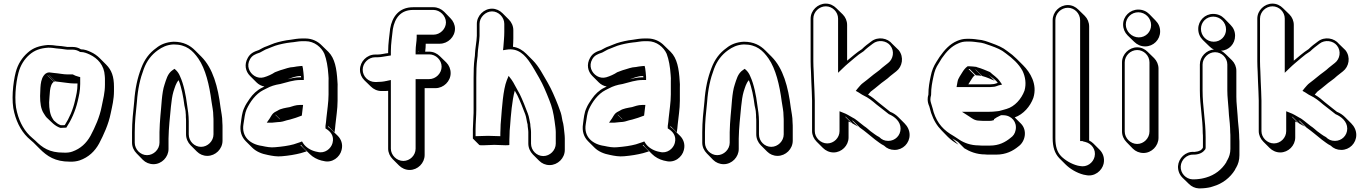

<svg xmlns="http://www.w3.org/2000/svg" viewBox="-20 -795 7579 1063"><path d="M246 -546C197 -542 163 -530 134 -504C103 -477 79 -441 67 -395C52 -337 41 -236 59 -171C75 -108 105 -56 149 -20L165 -6L200 29C241 70 285 100 366 100C387 101 406 98 421 93C470 76 505 43 529 -1C554 -49 581 -107 593 -168C601 -206 611 -245 611 -291V-315C611 -371 598 -407 568 -437L532 -473C518 -487 501 -499 483 -507C468 -514 449 -522 428 -522C414 -531 399 -535 383 -535H353C352 -535 350 -535 347 -536C330 -539 310 -541 293 -542C277 -544 268 -546 246 -546ZM279 -127C276 -131 273 -135 271 -139C257 -160 252 -193 252 -228C256 -266 252 -325 278 -342L243 -377C243 -378 243 -378 244 -378L279 -343C282 -344 284 -344 287 -344L252 -379H253L288 -344C295 -343 303 -342 313 -341C337 -339 364 -333 388 -333H409V-330C409 -293 402 -268 395 -237C384 -187 363 -140 339 -103H338C337 -102 337 -102 336 -102H316C301 -107 290 -117 279 -127ZM232 -387C198 -359 205 -297 202 -264V-263C202 -226 206 -191 223 -166C229 -156 235 -146 246 -137C264 -121 282 -98 314 -87H316L339 -88H347C374 -129 397 -179 410 -234C417 -265 424 -291 424 -330V-368L413 -371C402 -374 393 -377 383 -383H353C331 -383 305 -389 279 -391C268 -392 261 -393 254 -394H252C243 -394 237 -390 232 -387ZM424 -507H428C445 -507 462 -500 477 -493C521 -472 557 -434 560 -375C561 -367 561 -359 561 -350V-326C561 -282 551 -245 543 -206C532 -147 506 -90 481 -43C458 -2 426 28 381 44C368 49 351 51 331 50C253 50 215 23 175 -17L159 -31C118 -65 89 -114 74 -175C57 -236 67 -335 82 -391C93 -434 115 -468 144 -493C171 -516 201 -528 247 -531C269 -531 275 -529 292 -527C309 -526 330 -523 344 -521C349 -520 349 -520 353 -520H383C398 -520 412 -515 424 -507Z M830 114C875 114 913 75 913 30V-28C913 -54 916 -92 918 -117C924 -169 927 -243 940 -287C948 -311 954 -335 969 -351C985 -311 995 -259 1001 -211C1004 -195 1008 -183 1008 -169C1009 -163 1009 -155 1009 -146C1010 -137 1010 -130 1010 -123V-51C1010 -28 1020 -6 1035 9L1070 44C1085 59 1105 68 1128 68C1173 68 1212 30 1212 -16V-88C1212 -97 1212 -106 1211 -117C1211 -151 1205 -170 1201 -200C1187 -314 1159 -417 1095 -481L1060 -516C1032 -544 996 -564 941 -564C901 -562 869 -549 845 -529C807 -502 780 -466 762 -418C741 -364 728 -305 723 -232C717 -175 711 -122 711 -63V-5C711 18 721 39 736 54L771 90C786 105 807 114 830 114ZM1162 -123V-51C1162 -14 1130 18 1093 18C1056 18 1025 -13 1025 -51V-123C1025 -156 1020 -188 1016 -213C1009 -268 997 -329 977 -372C971 -387 964 -397 955 -406L946 -414L936 -407C907 -388 900 -353 891 -327C875 -281 874 -205 868 -153C866 -127 863 -90 863 -63V-5C863 32 831 64 794 64C757 64 726 32 726 -5V-63C726 -121 732 -173 738 -231C743 -303 756 -360 776 -413C793 -459 819 -492 854 -517C878 -534 903 -547 941 -549C1012 -549 1047 -515 1078 -471C1118 -413 1139 -325 1151 -233C1155 -202 1161 -184 1161 -152C1162 -142 1162 -131 1162 -123Z M1529 -135 1505 -159C1505 -160 1505 -160 1506 -160L1531 -135ZM1444 -316 1430 -309C1403 -296 1379 -273 1362 -248C1350 -230 1339 -215 1331 -195C1320 -172 1317 -141 1313 -110C1306 -68 1318 -36 1341 -13L1376 22C1398 44 1429 57 1463 63C1486 68 1514 73 1541 70C1578 67 1614 61 1645 53L1678 43L1643 8C1644 8 1646 8 1647 7C1651 12 1655 18 1660 23L1695 58C1712 75 1736 88 1760 94L1770 96C1820 110 1862 74 1871 36C1880 3 1868 -25 1850 -43L1814 -78C1809 -83 1803 -88 1797 -92V-97L1832 -62C1833 -69 1834 -76 1835 -84L1837 -105C1841 -146 1849 -191 1849 -237V-310C1850 -322 1849 -334 1848 -347C1844 -415 1834 -472 1798 -508L1762 -543C1740 -566 1708 -582 1671 -582H1652C1631 -582 1607 -578 1589 -575C1559 -572 1525 -564 1500 -556C1485 -551 1471 -544 1457 -539C1441 -534 1428 -526 1413 -518C1386 -509 1366 -500 1352 -475C1331 -438 1339 -400 1364 -375L1400 -339C1412 -327 1427 -319 1444 -316ZM1572 -356C1591 -363 1617 -374 1642 -374H1646C1646 -372 1647 -371 1647 -369V-367H1641C1617 -367 1594 -362 1572 -356ZM1641 -429C1626 -428 1619 -426 1606 -424C1580 -423 1560 -414 1545 -410C1529 -406 1517 -400 1502 -395C1486 -384 1462 -373 1441 -367C1423 -362 1405 -365 1390 -374C1360 -392 1343 -430 1364 -467C1376 -488 1392 -495 1419 -504C1436 -512 1447 -521 1461 -525C1478 -531 1491 -538 1504 -542C1529 -550 1562 -557 1590 -560C1608 -561 1633 -567 1652 -567H1671C1721 -567 1760 -533 1776 -497C1788 -465 1795 -426 1798 -381C1799 -368 1800 -356 1799 -345V-272C1799 -228 1791 -182 1787 -141L1785 -120C1784 -112 1783 -105 1782 -98V-84C1808 -69 1832 -44 1821 -3C1813 28 1778 57 1738 46L1728 44C1699 37 1673 20 1659 -1L1652 -12L1642 -8L1606 4C1577 12 1541 17 1504 20C1479 23 1454 18 1431 13C1365 4 1316 -38 1328 -108C1333 -140 1336 -169 1345 -189C1364 -231 1396 -275 1437 -296L1455 -305C1479 -318 1501 -325 1532 -330C1568 -339 1604 -352 1641 -352H1662V-370C1660 -387 1660 -401 1657 -417L1654 -430ZM1492 -167C1483 -158 1478 -146 1473 -139L1457 -116H1488C1498 -117 1510 -118 1518 -119C1538 -119 1556 -125 1568 -129L1585 -133C1606 -139 1629 -146 1651 -155C1653 -168 1654 -184 1656 -197L1658 -214H1641C1616 -214 1599 -206 1584 -202C1562 -198 1534 -194 1518 -183L1501 -174Z M2092 -291H2099C2109 -291 2119 -291 2129 -292V28C2129 50 2139 71 2154 86L2189 121C2204 136 2225 146 2248 146C2293 146 2331 108 2331 63V-307H2391C2436 -307 2475 -345 2475 -390C2475 -413 2466 -434 2451 -449L2415 -484C2400 -499 2379 -509 2356 -509H2334C2336 -524 2337 -539 2337 -553H2415C2460 -553 2499 -591 2499 -636C2499 -658 2489 -679 2474 -694L2439 -730C2424 -745 2402 -755 2380 -755H2267C2189 -755 2151 -702 2140 -636C2136 -597 2129 -555 2129 -512V-501C2109 -499 2090 -493 2070 -493H2057C2011 -493 1973 -454 1973 -409C1973 -386 1982 -366 1997 -351L2033 -316C2048 -301 2069 -291 2092 -291ZM2299 -509H2296V-512ZM2064 -341H2057C2019 -341 1988 -372 1988 -409C1988 -446 2020 -478 2057 -478H2070C2093 -478 2112 -484 2131 -486L2144 -488V-512C2144 -553 2151 -595 2155 -634C2166 -696 2199 -740 2267 -740H2380C2416 -740 2449 -707 2449 -671C2449 -635 2417 -603 2380 -603H2287V-588C2287 -566 2281 -541 2281 -512V-494H2356C2393 -494 2425 -463 2425 -426C2425 -389 2393 -357 2356 -357H2281V28C2281 65 2250 96 2213 96C2176 96 2144 64 2144 28V-352L2125 -348C2123 -348 2122 -347 2122 -347H2120C2104 -343 2084 -341 2064 -341Z M2620 -663V-597L2618 -571C2616 -551 2611 -523 2610 -501C2610 -492 2609 -482 2607 -469C2603 -438 2602 -399 2602 -364V-188C2602 -175 2602 -162 2601 -150C2601 -126 2598 -101 2598 -80V-28L2634 8C2636 10 2663 10 2717 7C2772 10 2800 10 2800 7V-5C2800 -16 2800 -29 2801 -46C2801 -63 2802 -80 2804 -97C2808 -153 2815 -240 2830 -293C2835 -284 2840 -276 2845 -266C2857 -242 2879 -187 2888 -162C2894 -147 2896 -122 2901 -106C2901 -93 2905 -76 2905 -64V0C2905 23 2915 45 2930 60L2965 95C2980 110 3000 119 3023 119C3068 119 3107 81 3107 35V-29C3107 -38 3106 -47 3105 -57C3102 -82 3101 -105 3094 -127C3091 -147 3087 -167 3080 -184C3071 -212 3043 -279 3029 -306L3013 -336C2986 -381 2965 -426 2929 -462L2894 -497C2875 -516 2850 -532 2820 -536C2821 -551 2822 -567 2822 -583V-628C2822 -651 2812 -672 2797 -687L2762 -722C2747 -737 2726 -747 2704 -747C2659 -747 2620 -708 2620 -663ZM2682 -43C2650 -42 2625 -41 2613 -41V-80C2613 -111 2617 -153 2617 -188V-364C2617 -398 2618 -438 2622 -467C2624 -479 2625 -492 2625 -501C2626 -522 2631 -549 2633 -570L2635 -596V-663C2635 -699 2668 -732 2704 -732C2740 -732 2772 -700 2772 -663V-618C2772 -591 2769 -563 2767 -536L2765 -517L2784 -520C2849 -531 2887 -490 2916 -446C2932 -423 2949 -391 2965 -364L2981 -334C2994 -309 3022 -241 3031 -214C3044 -176 3049 -137 3055 -90C3056 -80 3057 -72 3057 -64V0C3057 37 3025 69 2988 69C2951 69 2920 38 2920 0V-64C2920 -79 2916 -95 2916 -106V-108C2912 -123 2910 -148 2902 -167C2893 -192 2871 -247 2858 -273C2848 -292 2840 -305 2831 -322C2825 -334 2819 -344 2812 -354L2796 -375L2786 -351C2765 -298 2759 -195 2754 -133C2752 -114 2751 -98 2751 -81C2750 -65 2750 -51 2750 -41C2736 -41 2714 -42 2682 -43Z M3424 -135 3400 -159C3400 -160 3400 -160 3401 -160L3426 -135ZM3339 -316 3325 -309C3298 -296 3274 -273 3257 -248C3245 -230 3234 -215 3226 -195C3215 -172 3212 -141 3208 -110C3201 -68 3213 -36 3236 -13L3271 22C3293 44 3324 57 3358 63C3381 68 3409 73 3436 70C3473 67 3509 61 3540 53L3573 43L3538 8C3539 8 3541 8 3542 7C3546 12 3550 18 3555 23L3590 58C3607 75 3631 88 3655 94L3665 96C3715 110 3757 74 3766 36C3775 3 3763 -25 3745 -43L3709 -78C3704 -83 3698 -88 3692 -92V-97L3727 -62C3728 -69 3729 -76 3730 -84L3732 -105C3736 -146 3744 -191 3744 -237V-310C3745 -322 3744 -334 3743 -347C3739 -415 3729 -472 3693 -508L3657 -543C3635 -566 3603 -582 3566 -582H3547C3526 -582 3502 -578 3484 -575C3454 -572 3420 -564 3395 -556C3380 -551 3366 -544 3352 -539C3336 -534 3323 -526 3308 -518C3281 -509 3261 -500 3247 -475C3226 -438 3234 -400 3259 -375L3295 -339C3307 -327 3322 -319 3339 -316ZM3467 -356C3486 -363 3512 -374 3537 -374H3541C3541 -372 3542 -371 3542 -369V-367H3536C3512 -367 3489 -362 3467 -356ZM3536 -429C3521 -428 3514 -426 3501 -424C3475 -423 3455 -414 3440 -410C3424 -406 3412 -400 3397 -395C3381 -384 3357 -373 3336 -367C3318 -362 3300 -365 3285 -374C3255 -392 3238 -430 3259 -467C3271 -488 3287 -495 3314 -504C3331 -512 3342 -521 3356 -525C3373 -531 3386 -538 3399 -542C3424 -550 3457 -557 3485 -560C3503 -561 3528 -567 3547 -567H3566C3616 -567 3655 -533 3671 -497C3683 -465 3690 -426 3693 -381C3694 -368 3695 -356 3694 -345V-272C3694 -228 3686 -182 3682 -141L3680 -120C3679 -112 3678 -105 3677 -98V-84C3703 -69 3727 -44 3716 -3C3708 28 3673 57 3633 46L3623 44C3594 37 3568 20 3554 -1L3547 -12L3537 -8L3501 4C3472 12 3436 17 3399 20C3374 23 3349 18 3326 13C3260 4 3211 -38 3223 -108C3228 -140 3231 -169 3240 -189C3259 -231 3291 -275 3332 -296L3350 -305C3374 -318 3396 -325 3427 -330C3463 -339 3499 -352 3536 -352H3557V-370C3555 -387 3555 -401 3552 -417L3549 -430ZM3387 -167C3378 -158 3373 -146 3368 -139L3352 -116H3383C3393 -117 3405 -118 3413 -119C3433 -119 3451 -125 3463 -129L3480 -133C3501 -139 3524 -146 3546 -155C3548 -168 3549 -184 3551 -197L3553 -214H3536C3511 -214 3494 -206 3479 -202C3457 -198 3429 -194 3413 -183L3396 -174Z M3987 114C4032 114 4070 75 4070 30V-28C4070 -54 4073 -92 4075 -117C4081 -169 4084 -243 4097 -287C4105 -311 4111 -335 4126 -351C4142 -311 4152 -259 4158 -211C4161 -195 4165 -183 4165 -169C4166 -163 4166 -155 4166 -146C4167 -137 4167 -130 4167 -123V-51C4167 -28 4177 -6 4192 9L4227 44C4242 59 4262 68 4285 68C4330 68 4369 30 4369 -16V-88C4369 -97 4369 -106 4368 -117C4368 -151 4362 -170 4358 -200C4344 -314 4316 -417 4252 -481L4217 -516C4189 -544 4153 -564 4098 -564C4058 -562 4026 -549 4002 -529C3964 -502 3937 -466 3919 -418C3898 -364 3885 -305 3880 -232C3874 -175 3868 -122 3868 -63V-5C3868 18 3878 39 3893 54L3928 90C3943 105 3964 114 3987 114ZM4319 -123V-51C4319 -14 4287 18 4250 18C4213 18 4182 -13 4182 -51V-123C4182 -156 4177 -188 4173 -213C4166 -268 4154 -329 4134 -372C4128 -387 4121 -397 4112 -406L4103 -414L4093 -407C4064 -388 4057 -353 4048 -327C4032 -281 4031 -205 4025 -153C4023 -127 4020 -90 4020 -63V-5C4020 32 3988 64 3951 64C3914 64 3883 32 3883 -5V-63C3883 -121 3889 -173 3895 -231C3900 -303 3913 -360 3933 -413C3950 -459 3976 -492 4011 -517C4035 -534 4060 -547 4098 -549C4169 -549 4204 -515 4235 -471C4275 -413 4296 -325 4308 -233C4312 -202 4318 -184 4318 -152C4319 -142 4319 -131 4319 -123Z M4468 -692V-455C4468 -436 4469 -417 4470 -397L4472 -341C4473 -306 4476 -271 4476 -238V-69C4476 -47 4486 -26 4501 -11L4536 24C4551 39 4572 49 4595 49C4640 49 4678 11 4678 -34V-122C4683 -120 4688 -118 4693 -115L4658 -150C4659 -150 4661 -149 4664 -147L4699 -112C4709 -106 4720 -100 4731 -94L4696 -129C4699 -128 4702 -126 4705 -124L4740 -89C4770 -68 4796 -45 4825 -22C4841 -11 4855 2 4874 11C4890 27 4910 35 4933 35C4979 35 5016 -2 5016 -48C5016 -74 5004 -96 4988 -112L4953 -147C4941 -159 4926 -169 4911 -175H4910C4904 -180 4898 -185 4891 -190C4874 -203 4858 -216 4842 -229C4825 -244 4807 -259 4786 -271C4792 -277 4797 -284 4801 -288C4809 -294 4816 -300 4823 -305L4845 -323C4865 -341 4890 -355 4909 -374C4921 -383 4931 -391 4942 -400C4976 -426 4986 -479 4956 -517L4920 -552C4895 -584 4841 -595 4803 -565C4785 -552 4768 -539 4752 -523C4722 -504 4697 -481 4670 -459V-657C4670 -679 4661 -700 4646 -715L4610 -750C4595 -765 4575 -775 4552 -775C4507 -775 4468 -737 4468 -692ZM4966 -83C4966 -45 4936 -15 4898 -15C4877 -15 4862 -22 4848 -36C4830 -45 4816 -57 4799 -69C4788 -78 4777 -89 4764 -97C4746 -110 4734 -122 4714 -136C4711 -138 4705 -142 4702 -143C4682 -154 4668 -164 4648 -171L4628 -179V-69C4628 -32 4597 -1 4560 -1C4523 -1 4491 -33 4491 -69V-238C4491 -272 4488 -307 4487 -342L4485 -398C4484 -418 4483 -437 4483 -455V-692C4483 -729 4515 -760 4552 -760C4589 -760 4620 -729 4620 -692V-392L4646 -417C4666 -437 4688 -454 4711 -474C4726 -487 4743 -500 4761 -511C4776 -526 4796 -541 4812 -553C4842 -577 4888 -570 4909 -543C4934 -512 4925 -468 4898 -447C4887 -438 4876 -429 4864 -420C4847 -403 4822 -388 4800 -369L4779 -352C4773 -347 4765 -341 4757 -335C4748 -329 4737 -315 4729 -306L4718 -292L4734 -283C4743 -278 4749 -272 4762 -266C4788 -254 4810 -236 4832 -217C4849 -204 4864 -192 4882 -178C4889 -173 4895 -168 4901 -163C4934 -149 4966 -122 4966 -83Z M5380 -410C5381 -410 5382 -410 5383 -409L5418 -374C5442 -368 5465 -357 5487 -348L5452 -383C5469 -366 5491 -356 5504 -336C5494 -333 5485 -329 5474 -329C5467 -328 5460 -328 5452 -328H5341L5356 -352C5361 -360 5369 -373 5377 -378L5342 -413H5348L5383 -378C5393 -378 5405 -376 5415 -375ZM5598 -145C5646 -162 5684 -206 5701 -253C5725 -329 5683 -395 5645 -433L5610 -468C5594 -484 5576 -499 5557 -512C5531 -533 5503 -544 5470 -556C5445 -565 5424 -574 5393 -576L5379 -578C5370 -579 5360 -580 5351 -580H5331C5314 -580 5297 -576 5280 -569C5237 -551 5208 -517 5182 -480L5164 -452C5149 -428 5139 -405 5133 -374C5126 -341 5120 -311 5120 -271C5117 -262 5116 -254 5116 -245C5116 -232 5119 -219 5125 -206C5129 -193 5132 -182 5135 -170C5149 -129 5168 -98 5193 -73L5228 -37C5245 -20 5264 -7 5287 6L5252 -29L5270 -18C5275 -15 5279 -12 5284 -9L5319 26C5348 44 5387 60 5433 60C5442 61 5449 61 5454 61H5496C5550 61 5589 40 5618 16C5657 -11 5669 -74 5632 -111ZM5383 -425C5369 -426 5362 -428 5348 -428H5337C5324 -419 5314 -405 5308 -395L5293 -371C5286 -360 5283 -352 5281 -341L5276 -313H5452C5460 -313 5469 -313 5475 -314C5490 -314 5499 -319 5508 -322L5528 -327L5516 -344C5500 -368 5478 -379 5461 -396C5439 -405 5415 -416 5389 -423C5384 -426 5383 -425 5383 -425ZM5500 -179C5485 -177 5469 -176 5452 -176H5306L5348 -149C5360 -141 5376 -127 5402 -127C5410 -126 5415 -126 5419 -126H5460C5464 -126 5467 -126 5471 -127L5483 -130V-135C5489 -139 5493 -141 5498 -145L5587 -190ZM5399 10H5398C5355 10 5318 -4 5292 -21C5286 -25 5282 -28 5277 -31L5260 -42C5205 -73 5170 -110 5149 -174C5146 -187 5143 -197 5139 -210C5136 -222 5131 -232 5131 -245C5131 -253 5133 -261 5135 -269V-271C5135 -310 5141 -338 5148 -371C5154 -401 5162 -422 5177 -444L5194 -472C5220 -509 5247 -539 5286 -555C5301 -562 5316 -565 5331 -565H5351C5360 -565 5368 -564 5377 -563L5392 -561C5421 -559 5439 -551 5465 -542C5498 -530 5524 -520 5548 -500C5586 -472 5619 -443 5641 -403C5657 -370 5663 -331 5652 -293C5635 -247 5598 -205 5553 -192L5532 -186L5432 -159L5536 -157C5581 -156 5612 -119 5603 -75C5599 -55 5590 -42 5574 -31C5546 -8 5511 11 5461 11H5419C5414 11 5407 11 5399 10Z M5808 -683V-31C5808 19 5819 53 5844 80L5879 115C5903 139 5940 162 5979 172L5990 174C6040 186 6081 150 6090 112C6097 81 6087 53 6068 34L6033 -1C6026 -8 6018 -13 6010 -17V-648C6010 -671 6001 -692 5986 -707L5950 -742C5935 -757 5915 -767 5892 -767C5846 -767 5808 -729 5808 -683ZM5823 -683C5823 -721 5855 -752 5892 -752C5929 -752 5960 -721 5960 -683V-14H5973C5976 -12 5974 -13 5977 -12L5989 -9C6022 -1 6050 32 6040 73C6032 106 5998 133 5958 124L5947 122C5911 113 5877 92 5855 70C5833 47 5823 17 5823 -31Z M6198 -659C6198 -636 6207 -615 6223 -599L6259 -564C6275 -548 6296 -538 6320 -538C6366 -538 6403 -575 6403 -621C6403 -645 6394 -665 6378 -681L6343 -717C6327 -733 6306 -742 6282 -742C6236 -742 6198 -705 6198 -659ZM6192 -450V-67C6192 -44 6202 -23 6217 -8L6252 28C6267 43 6288 52 6311 52C6356 52 6394 13 6394 -32V-415C6394 -437 6385 -458 6370 -473L6334 -508C6319 -523 6299 -533 6276 -533C6231 -533 6192 -495 6192 -450ZM6207 -450C6207 -487 6239 -518 6276 -518C6313 -518 6344 -487 6344 -450V-67C6344 -30 6313 2 6276 2C6239 2 6207 -30 6207 -67ZM6213 -659C6213 -697 6244 -727 6282 -727C6321 -727 6353 -695 6353 -656C6353 -618 6323 -588 6285 -588C6246 -588 6213 -621 6213 -659Z M6639 -57C6640 -50 6640 -42 6640 -34V22C6639 24 6638 24 6638 26C6635 29 6632 33 6629 36C6623 39 6612 44 6607 44C6603 45 6599 45 6594 46H6589C6543 43 6505 81 6502 125C6501 149 6510 172 6526 188L6562 223C6577 238 6596 247 6617 248H6625C6636 248 6646 247 6655 246L6669 244C6678 243 6687 240 6696 237C6749 222 6791 188 6817 146C6819 141 6821 137 6824 133C6835 114 6842 92 6842 64V1C6842 -9 6842 -19 6841 -29C6841 -55 6837 -102 6834 -125L6832 -155C6830 -191 6825 -224 6825 -259V-403C6825 -425 6816 -446 6801 -461L6765 -496C6758 -503 6749 -510 6740 -514C6784 -516 6818 -552 6818 -597C6818 -621 6809 -641 6793 -657L6758 -693C6742 -709 6721 -718 6697 -718C6651 -718 6614 -681 6614 -635C6614 -611 6623 -590 6639 -574L6675 -539C6683 -531 6691 -525 6701 -521C6659 -518 6623 -481 6623 -438V-294C6623 -212 6639 -138 6639 -57ZM6792 -34V29C6792 54 6785 74 6776 90C6772 96 6770 101 6769 104C6744 144 6706 174 6657 188C6648 190 6640 193 6632 194L6618 196C6609 197 6600 198 6590 198H6582C6545 196 6515 164 6517 126C6519 90 6551 59 6588 61H6589H6595C6624 59 6641 48 6653 32V30L6655 26V-34C6655 -126 6638 -205 6638 -294V-438C6638 -474 6670 -506 6707 -506C6744 -506 6775 -475 6775 -438V-294C6775 -258 6780 -224 6782 -189L6784 -158C6787 -136 6791 -89 6791 -64V-63C6792 -53 6792 -44 6792 -34ZM6629 -635C6629 -673 6659 -703 6697 -703C6736 -703 6768 -671 6768 -632C6768 -594 6738 -564 6700 -564C6661 -564 6629 -596 6629 -635Z M6941 -692V-455C6941 -436 6942 -417 6943 -397L6945 -341C6946 -306 6949 -271 6949 -238V-69C6949 -47 6959 -26 6974 -11L7009 24C7024 39 7045 49 7068 49C7113 49 7151 11 7151 -34V-122C7156 -120 7161 -118 7166 -115L7131 -150C7132 -150 7134 -149 7137 -147L7172 -112C7182 -106 7193 -100 7204 -94L7169 -129C7172 -128 7175 -126 7178 -124L7213 -89C7243 -68 7269 -45 7298 -22C7314 -11 7328 2 7347 11C7363 27 7383 35 7406 35C7452 35 7489 -2 7489 -48C7489 -74 7477 -96 7461 -112L7426 -147C7414 -159 7399 -169 7384 -175H7383C7377 -180 7371 -185 7364 -190C7347 -203 7331 -216 7315 -229C7298 -244 7280 -259 7259 -271C7265 -277 7270 -284 7274 -288C7282 -294 7289 -300 7296 -305L7318 -323C7338 -341 7363 -355 7382 -374C7394 -383 7404 -391 7415 -400C7449 -426 7459 -479 7429 -517L7393 -552C7368 -584 7314 -595 7276 -565C7258 -552 7241 -539 7225 -523C7195 -504 7170 -481 7143 -459V-657C7143 -679 7134 -700 7119 -715L7083 -750C7068 -765 7048 -775 7025 -775C6980 -775 6941 -737 6941 -692ZM7439 -83C7439 -45 7409 -15 7371 -15C7350 -15 7335 -22 7321 -36C7303 -45 7289 -57 7272 -69C7261 -78 7250 -89 7237 -97C7219 -110 7207 -122 7187 -136C7184 -138 7178 -142 7175 -143C7155 -154 7141 -164 7121 -171L7101 -179V-69C7101 -32 7070 -1 7033 -1C6996 -1 6964 -33 6964 -69V-238C6964 -272 6961 -307 6960 -342L6958 -398C6957 -418 6956 -437 6956 -455V-692C6956 -729 6988 -760 7025 -760C7062 -760 7093 -729 7093 -692V-392L7119 -417C7139 -437 7161 -454 7184 -474C7199 -487 7216 -500 7234 -511C7249 -526 7269 -541 7285 -553C7315 -577 7361 -570 7382 -543C7407 -512 7398 -468 7371 -447C7360 -438 7349 -429 7337 -420C7320 -403 7295 -388 7273 -369L7252 -352C7246 -347 7238 -341 7230 -335C7221 -329 7210 -315 7202 -306L7191 -292L7207 -283C7216 -278 7222 -272 7235 -266C7261 -254 7283 -236 7305 -217C7322 -204 7337 -192 7355 -178C7362 -173 7368 -168 7374 -163C7407 -149 7439 -122 7439 -83Z"/></svg>

Font: Blanket
Style: Poster
Weight: 900
Foundry: Cannot Into Space Fonts
Version: Version 0.9